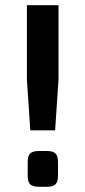

<svg xmlns="http://www.w3.org/2000/svg" viewBox="-20 -715 327 735"><path d="M204 -410 191 -216H96L83 -410V-695H204ZM130 -137H159Q183 -137 192.5 -127.5Q202 -118 202 -94V-43Q202 -19 192.5 -9.5Q183 0 159 0H130Q105 0 95.5 -9.5Q86 -19 86 -43V-94Q86 -118 95.5 -127.5Q105 -137 130 -137Z"/></svg>

Font: Exo 2.0 Semi Bold
Style: Regular
Weight: 600
Designer: Natanael Gama
Version: Version 1.001;PS 001.001;hotconv 1.0.70;makeotf.lib2.5.58329